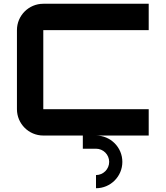

<svg xmlns="http://www.w3.org/2000/svg" viewBox="-20 -720 880 1020"><path d="M490 210V280C567.3 280 630 217.3 630 140C630 62.7 567.3 0 490 0H770V-140H210V-560H770V-700H210C132.7 -700 70 -637.3 70 -560V-140C70 -62.7 132.7 0 210 0H420V70H490C528.6 70 560 101.4 560 140C560 178.6 528.6 210 490 210Z"/></svg>

Font: Abstante
Style: Regular
Weight: 500
Designer: Valerio Brotto (Silverblur_type)
Version: Version 1.000;Glyphs 3.1.2 (3151)